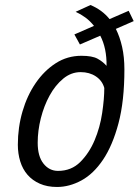

<svg xmlns="http://www.w3.org/2000/svg" viewBox="-20 -732 552 764"><path d="M276 -595 354 -629Q338 -649 319.5 -662.5Q301 -676 281 -685L340 -712Q386 -693 416 -656L492 -689L512 -648L441 -617Q457 -585 466 -545Q475 -505 475 -456Q475 -330 451.5 -241.5Q428 -153 390 -96.5Q352 -40 304 -14Q256 12 207 12Q168 12 138.5 -1Q109 -14 89.5 -36.5Q70 -59 60.5 -90Q51 -121 51 -156Q51 -225 69.5 -288.5Q88 -352 122 -401.5Q156 -451 202 -480.5Q248 -510 304 -510Q347 -510 368 -498.5Q389 -487 404 -470Q405 -540 379 -590L298 -555ZM130 -164Q130 -110 153 -81Q176 -52 211 -52Q264 -52 299.5 -87.5Q335 -123 356.5 -174Q378 -225 386.5 -282Q395 -339 395 -382Q387 -411 361.5 -428Q336 -445 301 -445Q263 -445 231.5 -419Q200 -393 177.5 -352Q155 -311 142.5 -261.5Q130 -212 130 -164Z"/></svg>

Font: PT Sans
Style: Italic
Weight: 400
Italic angle: -12°
Designer: A.Korolkova, O.Umpeleva, V.Yefimov
Foundry: ParaType Ltd
Version: Version 2.003W OFL